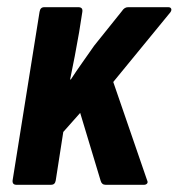

<svg xmlns="http://www.w3.org/2000/svg" viewBox="-20 -514 497 534"><path d="M26 0Q14 0 15 -12L90 -481Q92 -494 103 -494H198Q204 -494 207 -491Q210 -488 209 -481L200 -424Q194 -389 188 -358Q182 -327 175 -293H177Q192 -316 209 -340Q226 -364 242 -387L319 -483Q326 -494 336 -494H448Q454 -494 456 -490Q458 -486 454 -480L295 -286L389 -13Q392 -7 389 -3.5Q386 0 380 0H274Q263 0 260 -11L203 -200L156 -147L135 -12Q133 0 122 0Z"/></svg>

Font: Sofia Sans Condensed ExtraBold
Style: Italic
Weight: 800
Italic angle: -9°
Version: Version 4.100